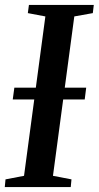

<svg xmlns="http://www.w3.org/2000/svg" viewBox="-26 -763 403 783"><path d="M-6.5 0 -3.5 -31.5 72 -46 159 -696 87.5 -709.5 92 -743H356.5L352.5 -709.5L277 -696L190 -46L265.5 -31.5L262.5 0ZM26 -357.5 32.5 -405.5H325.5L319.5 -357.5Z"/></svg>

Font: Merriweather 72pt Medium
Style: Italic
Weight: 500
Italic angle: -7.8°
Version: Version 2.101